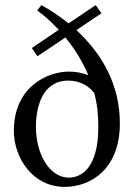

<svg xmlns="http://www.w3.org/2000/svg" viewBox="-20 -718 526 748"><path d="M248 -26C177 -26 120 -111 120 -225C120 -301 145 -404 246 -404C289 -404 324 -385 347 -356C359 -313 363 -269 363 -223C363 -61 295 -26 248 -26ZM34 -208C34 -104 107 10 231 10C343 10 447 -68 447 -237C447 -383 382 -497 296 -583L278 -601L375 -666L353 -698L247 -627C212 -655 176 -679 141 -698L125 -677C149 -660 172 -640 193 -618L209 -602L104 -531L126 -499L235 -572C272 -526 302 -478 324 -425C299 -435 274 -439 248 -439C166 -439 34 -381 34 -208Z"/></svg>

Font: Libertinus Math
Style: Regular
Weight: 400
Designer: Philipp H. Poll
Foundry: Khaled Hosny
Version: Version 6.2